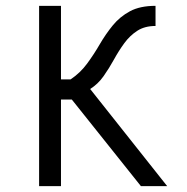

<svg xmlns="http://www.w3.org/2000/svg" viewBox="-20 -638 640 658"><path d="M114 0V-618H189V-366H222Q255 -388 278.5 -420Q302 -452 322 -486.5Q342 -521 366.5 -551Q391 -581 425.5 -599.5Q460 -618 513 -618V-549Q476 -549 450.5 -532.5Q425 -516 406 -490Q387 -464 370.5 -434Q354 -404 335 -377Q316 -350 289 -333L553 0H463L226 -297H189V0Z"/></svg>

Font: Victor Mono
Style: Regular
Weight: 400
Monospace: yes
Designer: Rune Bjørnerås
Version: Version 1.561;gftools[0.9.30]